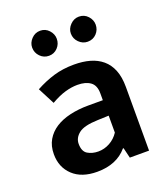

<svg xmlns="http://www.w3.org/2000/svg" viewBox="-129 -771 757 872"><g transform="rotate(-20 250.0 -335.5)"><path d="M70 -433Q114 -457 159 -470.5Q204 -484 258 -484Q300 -484 334 -474.5Q368 -465 393 -444Q418 -423 431.5 -389.5Q445 -356 445 -308V0H352L340 -50H337Q286 10 192 10Q117 10 75 -29.5Q33 -69 33 -132Q33 -172 50 -201Q67 -230 96.5 -249Q126 -268 167 -277.5Q208 -287 256 -287H326V-320Q326 -359 303 -375.5Q280 -392 241 -392Q213 -392 181.5 -383Q150 -374 112 -352ZM327 -212 273 -210Q207 -208 181 -187.5Q155 -167 155 -138Q155 -101 177 -88Q199 -75 228 -75Q257 -75 283.5 -89.5Q310 -104 327 -130ZM106 -621Q106 -644 123.5 -662.5Q141 -681 166 -681Q191 -681 208 -662.5Q225 -644 225 -621Q225 -596 208 -578Q191 -560 166 -560Q141 -560 123.5 -578Q106 -596 106 -621ZM293 -621Q293 -644 311 -662.5Q329 -681 353 -681Q379 -681 396 -662.5Q413 -644 413 -621Q413 -596 396 -578Q379 -560 353 -560Q329 -560 311 -578Q293 -596 293 -621Z"/></g></svg>

Font: Mukta Vaani SemiBold
Style: Regular
Weight: 600
Designer: Noopur Datye, Girish Dalvi, Yashodeep Gholap, Pallavi Karambelkar
Foundry: Ek Type
Version: Version 2.538;PS 1.000;hotconv 16.6.51;makeotf.lib2.5.65220;